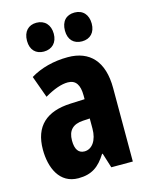

<svg xmlns="http://www.w3.org/2000/svg" viewBox="-116 -830 709 914"><g transform="rotate(-15 239.0 -373.5)"><path d="M88 -685C88 -640 114 -615 153 -615C194 -615 220 -642 220 -685C220 -729 194 -757 153 -757C114 -757 88 -731 88 -685ZM275 -685C275 -641 300 -615 341 -615C382 -615 407 -642 407 -685C407 -729 382 -757 341 -757C300 -757 275 -731 275 -685ZM255 -560C185 -560 121 -543 70 -512L109 -404C155 -431 193 -444 224 -444C263 -444 281 -417 281 -364V-346L211 -343C92 -338 27 -281 27 -165C27 -76 63 10 156 10C222 10 259 -17 294 -73H297L320 0H426V-362C426 -494 363 -560 255 -560ZM247 -249 281 -251V-201C281 -143 254 -106 217 -106C188 -106 172 -127 172 -171C172 -221 197 -246 247 -249Z"/></g></svg>

Font: Noto Sans Myanmar ExtraCondensed ExtraBold
Style: Regular
Weight: 800
Width: 2
Designer: Monotype Design Team
Foundry: Monotype Imaging Inc.
Version: Version 2.107